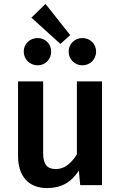

<svg xmlns="http://www.w3.org/2000/svg" viewBox="-20 -944 617 979"><path d="M140 -854 288 -720 338 -765 212 -924ZM172 -750C132 -750 101 -720 101 -681C101 -642 132 -611 172 -611C211 -611 241 -642 241 -681C241 -720 211 -750 172 -750ZM400 -750C361 -750 330 -720 330 -681C330 -642 361 -611 400 -611C440 -611 470 -642 470 -681C470 -720 440 -750 400 -750ZM500 -529H372V-157C341 -107 306 -82 265 -82C220 -82 200 -105 200 -165V-529H72V-149C72 -46 125 15 220 15C292 15 343 -14 382 -74L389 0H500Z"/></svg>

Font: Fira Sans Medium
Style: Regular
Weight: 500
Designer: Carrois Corporate & Edenspiekermann AG
Foundry: Carrois Corporate GbR & Edenspiekermann AG
Version: Version 4.203